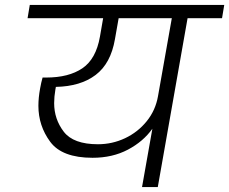

<svg xmlns="http://www.w3.org/2000/svg" viewBox="-20 -760 931 780"><path d="M882 -686H742L621 0H557L599 -237Q562 -185 499.5 -152Q437 -119 356 -119Q232 -119 184 -184Q136 -249 136 -330Q136 -363 143 -401Q147 -424 153 -445H168Q259 -445 314.5 -482.5Q370 -520 386 -611L399 -686H92L101 -740H891ZM678 -686H462L447 -601Q430 -502 368.5 -455.5Q307 -409 207 -407L205 -396Q200 -367 200 -341Q200 -276 239 -225Q278 -174 378 -174Q436 -174 488 -198.5Q540 -223 576 -267.5Q612 -312 622 -370Z"/></svg>

Font: Fz Poppins Light
Style: Italic
Weight: 300
Italic angle: -10°
Designer: Ninad Kale (Devanagari), Jonny Pinhorn (Latin)
Foundry: Indian Type Foundry
Version: Vit hóa bi Vntype.Com & FontZin.Com